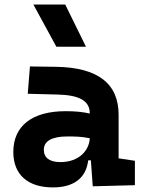

<svg xmlns="http://www.w3.org/2000/svg" viewBox="-20 -815 626 845"><path d="M388.2 4.9 573.7 0V-107.4L502 -118.2V-309.6C502 -446.3 412.1 -518.6 224.6 -521L111.8 -522.5L102.1 -402.3L234.4 -398.9C327.6 -396.5 375 -372.1 375 -316.9V-315.4C343.8 -322.3 312 -325.7 269 -325.7C122.1 -325.7 38.6 -261.7 38.6 -146C38.6 -46.4 102.5 9.8 212.9 9.8C302.7 9.8 358.9 -29.8 368.2 -109.4H379.9ZM228 -609.4H358.4L267.1 -794.9H127ZM375 -206.5C373 -154.8 329.6 -101.6 245.6 -101.6C198.2 -101.6 172.9 -120.6 172.9 -155.8C172.9 -194.3 208.5 -214.4 275.4 -214.4C309.6 -214.4 337.4 -214.4 375 -206.5Z"/></svg>

Font: CaskaydiaCove Nerd Font
Style: Bold
Weight: 700
Designer: Aaron Bell
Foundry: Saja Typeworks
Version: Version 2111.1;Nerd Fonts 2.3.0